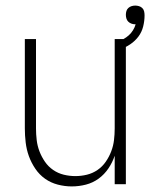

<svg xmlns="http://www.w3.org/2000/svg" viewBox="-20 -660 540 688"><path d="M237 8Q212 8 187 1.5Q162 -5 141.5 -19.5Q121 -34 106.5 -55.5Q92 -77 83.5 -100.5Q75 -124 72 -149.5Q69 -175 69 -200V-520H109V-200Q109 -179 111.5 -158Q114 -137 121.5 -117.5Q129 -98 141 -80.5Q153 -63 170.5 -51Q188 -39 208.5 -34Q229 -29 250 -29Q271 -29 291.5 -34Q312 -39 329.5 -51Q347 -63 359 -80.5Q371 -98 378.5 -117.5Q386 -137 388.5 -158Q391 -179 391 -200V-520H431V0H391V-102Q383 -78 368.5 -56.5Q354 -35 333.5 -20Q313 -5 288 1.5Q263 8 237 8ZM411 -483 401 -511Q412 -514 422.5 -520Q433 -526 441.5 -533.5Q450 -541 456.5 -551.5Q463 -562 466 -573Q465 -573 464.5 -573Q464 -573 464 -573Q457 -573 450.5 -575.5Q444 -578 439.5 -582.5Q435 -587 433 -593.5Q431 -600 431 -607Q431 -614 433 -620.5Q435 -627 440 -631.5Q445 -636 451.5 -638Q458 -640 465 -640Q471 -640 478 -638Q485 -636 490 -631Q495 -626 496.5 -619Q498 -612 498 -605Q498 -585 493 -565Q488 -545 476 -529Q464 -513 447 -501.5Q430 -490 411 -483Z"/></svg>

Font: Zed Sans Extralight
Style: Regular
Weight: 200
Designer: Belleve Invis
Foundry: Belleve Invis
Version: Version 1.0.0; ttfautohint (v1.8.4)